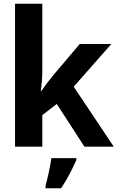

<svg xmlns="http://www.w3.org/2000/svg" viewBox="-20 -780 640 1021"><path d="M205 0V-168L282 -227L429 0H585L372 -319L572 -546H404L265 -382Q226 -335 199 -295H197Q201 -326 203 -352Q205 -378 205 -409V-760H60V0ZM305 221Q331 182 351.5 142.5Q372 103 386 71V61H253Q249 93 239.5 136.5Q230 180 222 208V221Z"/></svg>

Font: Noto Sans Mono UI
Style: Bold
Weight: 700
Designer: Monotype Design team
Foundry: Monotype Imaging Inc.
Version: 1.000